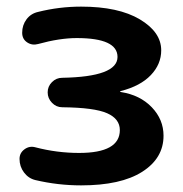

<svg xmlns="http://www.w3.org/2000/svg" viewBox="-20 -550 553 580"><path d="M87 -6Q66 -11 52.5 -29Q39 -47 39 -70Q39 -88 54 -99Q69 -110 87 -105Q152 -88 219 -88Q342 -88 342 -157Q342 -191 303.5 -208Q265 -225 168 -226Q150 -226 137 -239.5Q124 -253 124 -271Q124 -289 137 -302Q150 -315 168 -315Q335 -318 335 -378Q335 -435 212 -435Q160 -435 95 -417Q77 -412 62 -422Q47 -432 47 -451Q47 -474 60 -491.5Q73 -509 95 -514Q159 -530 225 -530Q338 -530 402.5 -491.5Q467 -453 467 -398Q467 -356 435.5 -323Q404 -290 345 -275Q343 -275 343 -273Q343 -272 345 -272Q403 -263 438.5 -226Q474 -189 474 -140Q474 -72 409.5 -31Q345 10 225 10Q155 10 87 -6Z"/></svg>

Font: Rounded Mplus 1c Bold
Style: Bold
Weight: 700
Version: Version 1.059.20150529